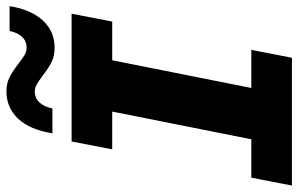

<svg xmlns="http://www.w3.org/2000/svg" viewBox="-204 -758 947 610"><g transform="rotate(-90 270.0 -453.5)"><path d="M383 -571 295 -129H416L391 0H-15L10 -129H132L220 -571H100L125 -700H531L506 -571ZM334 -792Q315 -806 305 -811.5Q295 -817 283 -817Q263 -817 249 -802Q235 -787 230 -761H151Q162 -832 197 -869.5Q232 -907 284 -907Q310 -907 329.5 -897Q349 -887 372 -869Q390 -855 400.5 -849Q411 -843 423 -843Q444 -843 457.5 -857.5Q471 -872 476 -897H555Q544 -829 509.5 -791.5Q475 -754 423 -754Q396 -754 376.5 -764Q357 -774 334 -792Z"/></g></svg>

Font: Montserrat Alternates
Style: Bold Italic
Weight: 700
Italic angle: -11.3°
Designer: Julieta Ulanovsky
Foundry: Julieta Ulanovsky
Version: Version 7.200